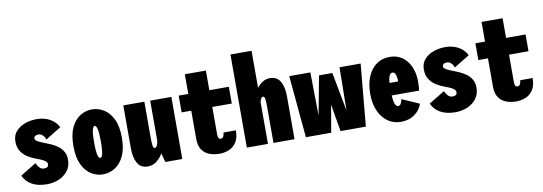

<svg xmlns="http://www.w3.org/2000/svg" viewBox="-57 -1131 4305 1523"><g transform="rotate(-10 2095.0 -369.5)"><path d="M223 11Q148 11 100.5 -16.8Q53 -44.5 32 -91.5L160 -169.5Q168.5 -149 183.5 -132.5Q198.5 -116 221.5 -116Q257 -116 257 -145.5Q257 -161.5 236.2 -175Q215.5 -188.5 166.5 -206Q136 -217 105.2 -236.2Q74.5 -255.5 53.8 -287Q33 -318.5 33 -366.5Q33 -415.5 61.8 -447.8Q90.5 -480 135.2 -496Q180 -512 228 -512Q277.5 -512 313 -497.2Q348.5 -482.5 371 -460.5Q393.5 -438.5 403 -416L277.5 -339Q274 -357 258.2 -373.5Q242.5 -390 222.5 -390Q207 -390 196.5 -383.2Q186 -376.5 186 -363.5Q186 -350.5 206 -339Q226 -327.5 262 -314Q286 -305 313.2 -292.8Q340.5 -280.5 364.8 -262Q389 -243.5 404.2 -216.8Q419.5 -190 419.5 -153Q419.5 -100 391.5 -63.5Q363.5 -27 318.5 -8Q273.5 11 223 11Z M674 11Q623 11 578.8 -16.8Q534.5 -44.5 507.2 -102.5Q480 -160.5 480 -251Q480 -341.5 507.2 -399Q534.5 -456.5 578.8 -484.2Q623 -512 674 -512Q725.5 -512 770.2 -484.2Q815 -456.5 842.8 -399Q870.5 -341.5 870.5 -251Q870.5 -160.5 842.8 -102.5Q815 -44.5 770.2 -16.8Q725.5 11 674 11ZM674 -121.5Q681.5 -121.5 687.5 -131.8Q693.5 -142 697.2 -170Q701 -198 701 -251Q701 -324.5 693 -352Q685 -379.5 674 -379.5Q663 -379.5 655 -353Q647 -326.5 647 -251Q647 -198.5 650.8 -170.5Q654.5 -142.5 660.8 -132Q667 -121.5 674 -121.5Z M1034.5 11Q978 11 952 -34Q926 -79 926 -153V-500H1095.5V-211Q1095.5 -175.5 1098 -150Q1100.5 -124.5 1114.5 -124.5Q1123.5 -124.5 1129.5 -135Q1135.5 -145.5 1139 -159.5Q1142.5 -173.5 1142.5 -183V-500H1313V0H1176.5L1156.5 -73Q1138 -39 1106.8 -14Q1075.5 11 1034.5 11Z M1449.5 -138.5V-365H1372V-500H1449.5V-658.5H1619V-500H1776V-365H1619V-150Q1619 -127.5 1623.5 -116.5Q1628 -105.5 1642.5 -105.5Q1657 -105.5 1664 -120.2Q1671 -135 1671 -150H1771Q1771 -90 1748 -54.8Q1725 -19.5 1688.8 -4.5Q1652.5 10.5 1611.5 10.5Q1570 10.5 1533 -2.8Q1496 -16 1472.8 -48.5Q1449.5 -81 1449.5 -138.5Z M1833 0V-750H2003V-451.5Q2022 -477 2048.8 -494Q2075.5 -511 2108.5 -511Q2165 -511 2191 -466Q2217 -421 2217 -347V0H2047.5V-289Q2047.5 -324.5 2045 -350Q2042.5 -375.5 2028.5 -375.5Q2019 -375.5 2012.5 -362.8Q2006 -350 2003 -336V0Z M2308.5 0 2262.5 -500H2432.5L2437.5 -152.5L2496.5 -465H2603.5L2662.5 -152.5L2667.5 -500H2837.5L2791.5 0H2587.5L2550 -220.5L2512.5 0Z M3070.5 11Q3014.5 11 2969 -20.5Q2923.5 -52 2897 -110.8Q2870.5 -169.5 2870.5 -250Q2870.5 -328.5 2895.2 -387.5Q2920 -446.5 2965.5 -479.2Q3011 -512 3072.5 -512Q3130 -512 3172.2 -482.8Q3214.5 -453.5 3238 -401.2Q3261.5 -349 3261.5 -280.5Q3261.5 -247.5 3259.8 -231.2Q3258 -215 3256.5 -208H3036Q3041 -116.5 3073 -116.5Q3089.5 -116.5 3097 -134.8Q3104.5 -153 3107 -165.5L3245.5 -105Q3239.5 -81.5 3218.5 -54.5Q3197.5 -27.5 3161 -8.2Q3124.5 11 3070.5 11ZM3072.5 -385.5Q3042 -385.5 3036.5 -308.5H3106V-314Q3106 -329 3103.2 -345.5Q3100.5 -362 3093.2 -373.8Q3086 -385.5 3072.5 -385.5Z M3513 11Q3438 11 3390.5 -16.8Q3343 -44.5 3322 -91.5L3450 -169.5Q3458.5 -149 3473.5 -132.5Q3488.5 -116 3511.5 -116Q3547 -116 3547 -145.5Q3547 -161.5 3526.2 -175Q3505.5 -188.5 3456.5 -206Q3426 -217 3395.2 -236.2Q3364.5 -255.5 3343.8 -287Q3323 -318.5 3323 -366.5Q3323 -415.5 3351.8 -447.8Q3380.5 -480 3425.2 -496Q3470 -512 3518 -512Q3567.5 -512 3603 -497.2Q3638.5 -482.5 3661 -460.5Q3683.5 -438.5 3693 -416L3567.5 -339Q3564 -357 3548.2 -373.5Q3532.5 -390 3512.5 -390Q3497 -390 3486.5 -383.2Q3476 -376.5 3476 -363.5Q3476 -350.5 3496 -339Q3516 -327.5 3552 -314Q3576 -305 3603.2 -292.8Q3630.5 -280.5 3654.8 -262Q3679 -243.5 3694.2 -216.8Q3709.5 -190 3709.5 -153Q3709.5 -100 3681.5 -63.5Q3653.5 -27 3608.5 -8Q3563.5 11 3513 11Z M3839.5 -138.5V-365H3762V-500H3839.5V-658.5H4009V-500H4166V-365H4009V-150Q4009 -127.5 4013.5 -116.5Q4018 -105.5 4032.5 -105.5Q4047 -105.5 4054 -120.2Q4061 -135 4061 -150H4161Q4161 -90 4138 -54.8Q4115 -19.5 4078.8 -4.5Q4042.5 10.5 4001.5 10.5Q3960 10.5 3923 -2.8Q3886 -16 3862.8 -48.5Q3839.5 -81 3839.5 -138.5Z"/></g></svg>

Font: Trispace Condensed ExtraBold
Style: Regular
Weight: 800
Width: 3
Designer: Tyler Finck
Foundry: Etcetera Type Company
Version: Version 1.210; ttfautohint (v1.8.3)